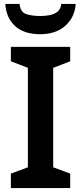

<svg xmlns="http://www.w3.org/2000/svg" viewBox="-20 -951 410 971"><path d="M335 0H35V-73L121 -105V-608L35 -641V-714H335V-641L249 -608V-105L335 -73ZM363 -931Q358 -863 310 -820.5Q262 -778 183 -778Q101 -778 56 -819.5Q11 -861 7 -931H79Q83 -890 112 -880Q141 -870 184 -870Q209 -870 232 -874.5Q255 -879 271 -892Q287 -905 290 -931Z"/></svg>

Font: Noto Sans SemiBold
Style: Regular
Weight: 600
Designer: Monotype Design Team
Foundry: Monotype Imaging Inc.
Version: Version 2.007